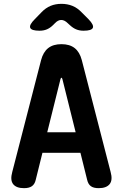

<svg xmlns="http://www.w3.org/2000/svg" viewBox="-20 -970 640 1000"><path d="M226 -281H374L305 -558Q303 -565 300 -565Q297 -565 295 -558ZM434 -33 399 -174H201L166 -33Q161 -11 146.5 -0.5Q132 10 105 10Q65 10 48.5 -11Q32 -32 44 -75L194 -657Q205 -699 231 -719.5Q257 -740 300 -740Q343 -740 369 -719.5Q395 -699 406 -657L556 -75Q568 -32 551 -11Q534 10 494 10Q467 10 453 -0.5Q439 -11 434 -33ZM186 -810Q144 -810 137.5 -825Q131 -840 161 -870L196 -906Q218 -929 243.5 -939.5Q269 -950 300 -950Q331 -950 357 -939.5Q383 -929 405 -906L441 -870Q470 -840 463.5 -825Q457 -810 415 -810Q394 -810 377 -817Q360 -824 344 -839L333 -849Q316 -866 299 -866Q282 -866 266 -849L257 -840Q242 -825 225 -817.5Q208 -810 186 -810Z"/></svg>

Font: Maple Mono NL
Style: Bold
Weight: 700
Monospace: yes
Designer: subframe7536
Version: Version 7.000